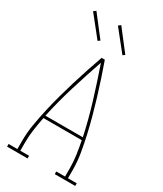

<svg xmlns="http://www.w3.org/2000/svg" viewBox="-234 -1049 968 1137"><g transform="rotate(30 250.0 -480.5)"><path d="M17 0V-18H77V-74Q77 -130 86.5 -186.5Q96 -243 108.5 -298.5Q121 -354 136 -409Q151 -464 167.5 -518.5Q184 -573 202 -627Q220 -681 239 -735H261Q280 -681 298 -627Q316 -573 332.5 -518.5Q349 -464 364 -409Q379 -354 391.5 -298.5Q404 -243 413.5 -186.5Q423 -130 423 -74V-18H483V0H343V-18H403V-74Q403 -119 396.5 -164Q390 -209 381 -254H119Q110 -209 103.5 -164Q97 -119 97 -74V-18H157V0ZM378 -272Q354 -383 320.5 -492Q287 -601 250 -708Q213 -601 179.5 -492Q146 -383 122 -272ZM338 -810 227 -949 243 -961 352 -820ZM168 -810 57 -949 73 -961 182 -820Z"/></g></svg>

Font: Iosevka Curly Slab Thin
Style: Regular
Weight: 100
Monospace: yes
Designer: Belleve Invis
Foundry: Belleve Invis
Version: Version 22.1.2; ttfautohint (v1.8.4)